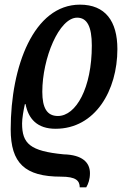

<svg xmlns="http://www.w3.org/2000/svg" viewBox="-20 -566 544 826"><path d="M323 240H351C360 225 367 205 367 179C367 133 334 100 254 98C109 84 75 52 75 -35C75 -56 81 -91 87 -118H90C102 -55 140 -12 219 -12C390 -12 485 -177 485 -355C485 -475 433 -546 324 -546C125 -546 26 -280 26 -10C26 136 87 194 243 194C306 194 323 211 323 240ZM229 -67C182 -67 162 -102 162 -171C162 -315 234 -490 312 -490C355 -490 375 -451 375 -370C375 -187 307 -67 229 -67Z"/></svg>

Font: Noto Serif Condensed Semi
Style: Italic
Weight: 600
Width: 3
Italic angle: -12°
Designer: Monotype Design Team
Foundry: Monotype Imaging Inc.
Version: Version 1.901